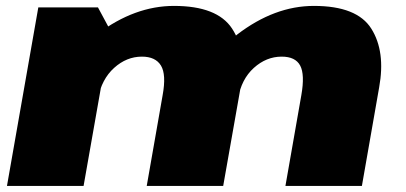

<svg xmlns="http://www.w3.org/2000/svg" viewBox="-20 -614 1341 634"><path d="M3 0H256L346 -510.5L303.5 -589.5H106.5ZM464.5 0H717L774.5 -325.5Q795.5 -445 746.2 -519.8Q697 -594.5 554.5 -594.5Q425 -594.5 302.2 -502.2Q179.5 -410 164.5 -325L303.5 -288.5Q315.5 -352.5 356.8 -389.8Q398 -427 448.5 -427Q493.5 -427 511.5 -397.5Q529.5 -368 517 -299.5ZM922.5 0H1175L1232 -325.5Q1253.5 -444 1206.2 -519.2Q1159 -594.5 1016.5 -594.5Q886.5 -594.5 763.2 -500Q640 -405.5 626.5 -325L766 -288.5Q777 -352.5 818.2 -389.8Q859.5 -427 910 -427Q955.5 -427 971.2 -397.5Q987 -368 975 -299.5Z"/></svg>

Font: Anybody Expanded Black
Style: Italic
Weight: 900
Width: 7
Italic angle: -10°
Version: Version 1.113;gftools[0.9.25]